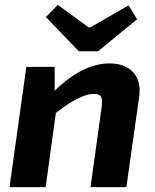

<svg xmlns="http://www.w3.org/2000/svg" viewBox="-20 -767 636 787"><path d="M303 -557 168 -697 217 -747 343 -655H351L507 -745L542 -688L382 -557ZM204 -493V-395Q319 -507 429 -507Q492 -507 526 -470.5Q560 -434 550 -367L498 0H351L396 -323Q401 -358 394 -370.5Q387 -383 363 -382Q307 -381 209 -304L167 0H19L88 -493Z"/></svg>

Font: Exo 2.0
Style: Bold Italic
Weight: 700
Italic angle: -8°
Designer: Natanael Gama
Version: Version 1.001;PS 001.001;hotconv 1.0.70;makeotf.lib2.5.58329